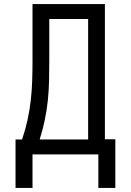

<svg xmlns="http://www.w3.org/2000/svg" viewBox="-20 -755 640 939"><path d="M56 164V-73H88Q104 -120 114.5 -168Q125 -216 130.5 -264.5Q136 -313 137.5 -361.5Q139 -410 139 -459V-735H493V-74H544V164H461V0H139V164ZM174 -73H411V-662H221V-459Q221 -411 220 -362Q219 -313 214 -264.5Q209 -216 199 -168Q189 -120 174 -73Z"/></svg>

Font: Iosevka Fixed Extended
Style: Regular
Weight: 400
Width: 7
Monospace: yes
Designer: Belleve Invis
Foundry: Belleve Invis
Version: Version 24.1.1; ttfautohint (v1.8.4)